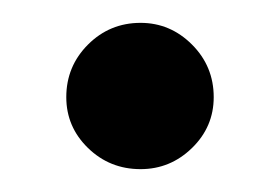

<svg xmlns="http://www.w3.org/2000/svg" viewBox="-20 -140 245 168"><path d="M103 8Q76 8 57 -10.5Q38 -29 38 -55Q38 -82 57 -101Q76 -120 103 -120Q129 -120 148 -101Q167 -82 167 -55Q167 -29 148 -10.5Q129 8 103 8Z"/></svg>

Font: Lisu Bosa ExtraLight
Style: Regular
Weight: 200
Designer: David Morse, Annie Olsen, Victor Gaultney, Frank Grießhammer (Latin)
Foundry: SIL International
Version: Version 2.000